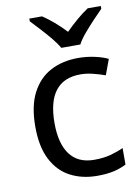

<svg xmlns="http://www.w3.org/2000/svg" viewBox="-87 -825 654 894"><g transform="rotate(-10 240.0 -378.0)"><path d="M300 10Q229 10 173.5 -19Q118 -48 86.5 -109Q55 -170 55 -265Q55 -364 88 -426Q121 -488 177.5 -517Q234 -546 306 -546Q347 -546 385 -537.5Q423 -529 447 -517L420 -444Q396 -453 364 -461Q332 -469 304 -469Q146 -469 146 -266Q146 -169 184.5 -117.5Q223 -66 299 -66Q343 -66 376.5 -75Q410 -84 438 -97V-19Q411 -5 378.5 2.5Q346 10 300 10ZM238 -606Q225 -629 203 -655.5Q181 -682 157 -708Q133 -734 115 -753V-766H175Q201 -749 229 -725Q257 -701 282 -674Q309 -701 337 -725Q365 -749 391 -766H453V-753Q434 -734 409.5 -708Q385 -682 362.5 -655.5Q340 -629 328 -606Z"/></g></svg>

Font: Noto Sans Buhid
Style: Regular
Weight: 400
Designer: Monotype Design Team
Foundry: Monotype Imaging Inc.
Version: Version 2.001